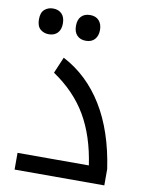

<svg xmlns="http://www.w3.org/2000/svg" viewBox="-85 -822 680 883"><g transform="rotate(10 254.5 -380.0)"><path d="M44.9 -78.1H377.9Q358.4 -212.4 303.2 -306.9Q248 -401.4 146 -470.2L178.2 -545.9Q293.5 -485.8 366 -367.7Q438.5 -249.5 463.9 -76.2V0H44.9ZM264.2 -640.1Q238.3 -640.1 223.1 -655.8Q208 -671.4 208 -700.2Q208 -729 222.9 -744.6Q237.8 -760.3 264.2 -760.3Q291 -760.3 305.7 -743.9Q320.3 -727.5 320.3 -700.2Q320.3 -672.9 305.7 -656.5Q291 -640.1 264.2 -640.1ZM91.3 -640.1Q67.9 -640.1 51.5 -654.3Q35.2 -668.5 35.2 -700.2Q35.2 -731.9 51.5 -746.1Q67.9 -760.3 91.3 -760.3Q116.7 -760.3 131.8 -744.9Q147 -729.5 147 -700.2Q147 -671.4 132.1 -655.8Q117.2 -640.1 91.3 -640.1Z"/></g></svg>

Font: DroidArabicKufi
Style: Regular
Weight: 400
Designer: Pascal Zoghbi
Foundry: Ascender Corporation
Version: Version 1.00; ttfautohint (v1.4.1)